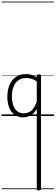

<svg xmlns="http://www.w3.org/2000/svg" viewBox="-20 -1435 687 2375"><path d="M265 17Q210 17 166 -12Q122 -41 96.5 -98Q71 -155 71 -238Q71 -288 80.5 -331Q90 -374 109 -408.5Q128 -443 156 -467.5Q184 -492 220.5 -505.5Q257 -519 301 -519Q336 -519 368.5 -509.5Q401 -500 435 -480V-496Q435 -506 441.5 -510.5Q448 -515 461 -515Q475 -515 481 -510.5Q487 -506 487 -496V901Q487 911 480.5 915.5Q474 920 460 920Q447 920 441 915.5Q435 911 435 901V-89Q411 -46 381.5 -23Q352 0 322 8.5Q292 17 265 17ZM127 -242Q127 -180 143.5 -133Q160 -86 192.5 -59.5Q225 -33 274 -33Q306 -33 336.5 -46.5Q367 -60 392.5 -92.5Q418 -125 435 -181V-428Q400 -452 367.5 -461Q335 -470 302 -470Q270 -470 243 -460.5Q216 -451 194.5 -432Q173 -413 158 -385.5Q143 -358 135 -322Q127 -286 127 -242ZM0 895H647V905H0ZM0 -20H647V0H0ZM0 -505H647V-500H0ZM0 -1415H647V-1405H0Z"/></svg>

Font: Playwrite BE WAL Guides
Style: Regular
Weight: 400
Designer: Veronika Burian, José Scaglione
Foundry: TypeTogether
Version: Version 1.003